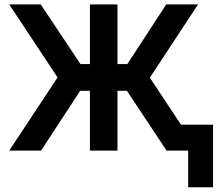

<svg xmlns="http://www.w3.org/2000/svg" viewBox="-20 -670 984 854"><path d="M380 -650.5H502.5V-385H546.5L719.5 -650.5H861L646.5 -324.5L785 -115.5H927.5V163H817V0H721L544.5 -266H502.5V0H380V-266H336.5L162.5 0H21L236 -325.5L21 -650.5H161L338 -385H380Z"/></svg>

Font: Overused Grotesk SemiBold
Style: Regular
Weight: 610
Version: Version 0.004